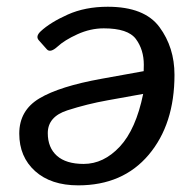

<svg xmlns="http://www.w3.org/2000/svg" viewBox="-20 -541 570 569"><path d="M37.1 -145Q37.1 -213.9 96.9 -249.5Q156.7 -285.2 281.2 -307.6L405.8 -330.1Q406.2 -338.9 406.2 -349.1Q406.2 -393.6 382.8 -425.3Q359.4 -457 287.6 -457Q248 -457 209.5 -439.5Q170.9 -421.9 150.4 -402.8Q128.9 -383.3 118.7 -395L95.2 -421.4Q84.5 -433.1 100.6 -448.2Q128.9 -474.6 180.7 -497.8Q232.4 -521 299.3 -521Q408.2 -521 452.6 -460.7Q497.1 -400.4 497.1 -319.3Q497.1 -172.9 420.7 -82.3Q344.2 8.3 211.9 8.3Q130.9 8.3 84 -33.9Q37.1 -76.2 37.1 -145ZM121.6 -146.5Q121.6 -103.5 148.7 -79.3Q175.8 -55.2 228 -55.2Q287.1 -55.2 335 -106.4Q382.8 -157.7 404.3 -262.7L298.8 -243.7Q238.3 -232.9 179.9 -214.1Q121.6 -195.3 121.6 -146.5Z"/></svg>

Font: Istok Web
Style: Italic
Weight: 400
Italic angle: -13°
Designer: Andrey V. Panov
Foundry: Andrey V. Panov
Version: Version 1.0.2g